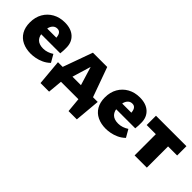

<svg xmlns="http://www.w3.org/2000/svg" viewBox="56 -1095 1899 1899"><g transform="rotate(45 1005.5 -145.5)"><path d="M253 16Q186 16 135 -8.5Q84 -33 56 -81Q28 -129 28 -198Q28 -271 59.5 -326Q91 -381 146.5 -412Q202 -443 274 -443Q362 -443 411.5 -397.5Q461 -352 461 -276Q461 -256 460.5 -236Q460 -216 457 -194H321V-260Q321 -303 307 -325Q293 -347 265 -347Q239 -347 221.5 -331.5Q204 -316 195.5 -289.5Q187 -263 187 -229Q187 -169 216 -138Q245 -107 304 -107Q333 -107 361 -116.5Q389 -126 413 -142L459 -62Q427 -31 389.5 -14Q352 3 316.5 9.5Q281 16 253 16ZM108 -194 128 -276H452V-194Z M527 0 681 -427H881L1035 0H860L745 -376H784L671 0ZM527 152 503 -116H672L647 152ZM584 0 542 -116H1059L980 0ZM919 152 894 -116H1059L1035 152Z M1302 16Q1235 16 1184 -8.5Q1133 -33 1105 -81Q1077 -129 1077 -198Q1077 -271 1108.5 -326Q1140 -381 1195.5 -412Q1251 -443 1323 -443Q1411 -443 1460.5 -397.5Q1510 -352 1510 -276Q1510 -256 1509.5 -236Q1509 -216 1506 -194H1370V-260Q1370 -303 1356 -325Q1342 -347 1314 -347Q1288 -347 1270.5 -331.5Q1253 -316 1244.5 -289.5Q1236 -263 1236 -229Q1236 -169 1265 -138Q1294 -107 1353 -107Q1382 -107 1410 -116.5Q1438 -126 1462 -142L1508 -62Q1476 -31 1438.5 -14Q1401 3 1365.5 9.5Q1330 16 1302 16ZM1157 -194 1177 -276H1501V-194Z M1691 0V-427H1862V0ZM1563 -297V-427H1989V-297Z"/></g></svg>

Font: Ysabeau Infant Black
Style: Regular
Weight: 900
Designer: Christian Thalmann (Catharsis Fonts)
Version: Version 2.001;gftools[0.9.30]; featfreeze: ss01,ss02,lnum